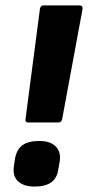

<svg xmlns="http://www.w3.org/2000/svg" viewBox="-20 -675 324 707"><path d="M84 -224Q72 -224 74 -237L127 -642Q129 -655 141 -655H273Q285 -655 284 -642L209 -237Q207 -224 195 -224ZM107 12Q68 12 47 -7Q26 -26 31 -61L35 -89Q41 -125 63 -140.5Q85 -156 124 -156Q164 -156 184.5 -136.5Q205 -117 200 -81L195 -53Q190 -18 168 -3Q146 12 107 12Z"/></svg>

Font: Sofia Sans ExtraBold
Style: Italic
Weight: 800
Italic angle: -9°
Designer: Botio Nikoltchev, Ani Petrova
Foundry: lettersoup
Version: Version 4.100; ttfautohint (v1.8.4.7-5d5b)